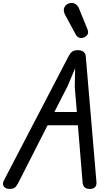

<svg xmlns="http://www.w3.org/2000/svg" viewBox="-43 -1267 721 1289"><path d="M19.5 1.5Q4.5 1.5 -7.2 -5.8Q-19 -13 -22.2 -26.2Q-25.5 -39.5 -15.5 -58L418 -890.5Q427 -908.5 440 -919.2Q453 -930 480 -930Q504 -930 517.8 -919.2Q531.5 -908.5 533 -887L604.5 -45.5Q606.5 -22.5 595 -10.5Q583.5 1.5 560.5 1.5Q534.5 1.5 523.8 -10.8Q513 -23 511.5 -41.5L480 -426H276.5L79 -38Q67 -15 55.2 -6.8Q43.5 1.5 19.5 1.5ZM322 -515H473L459 -682.5L461.5 -809L410.5 -688ZM526 -1018Q510.5 -1009.5 493.5 -1012.5Q476.5 -1015.5 464.5 -1037L395 -1165.5Q379 -1196.5 389.2 -1217.2Q399.5 -1238 419.5 -1244Q441.5 -1251.5 460 -1241.8Q478.5 -1232 486.5 -1212L543.5 -1072.5Q552 -1051 546 -1038.5Q540 -1026 526 -1018Z"/></svg>

Font: Edu AU VIC WA NT Hand Medium
Style: Regular
Weight: 500
Version: Version 1.001